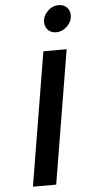

<svg xmlns="http://www.w3.org/2000/svg" viewBox="-62 -968 467 1003"><g transform="rotate(-5 172.0 -466.5)"><path d="M185 -700H307L191 0H69ZM202 -851Q202 -883 227 -908Q252 -933 285 -933Q312 -933 328 -916.5Q344 -900 344 -875Q344 -843 318.5 -818Q293 -793 260 -793Q234 -793 218 -809.5Q202 -826 202 -851Z"/></g></svg>

Font: Be Vietnam SemiBold
Style: Italic
Weight: 600
Italic angle: -9.556°
Designer: Gabriel Lam
Foundry: TypeRant
Version: Version 3.000